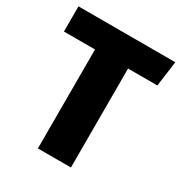

<svg xmlns="http://www.w3.org/2000/svg" viewBox="-164 -813 878 931"><g transform="rotate(30 274.5 -347.5)"><path d="M549 -695H7V-554H181V0H366V-554H530Z"/></g></svg>

Font: Fira Sans ExtraBold
Style: Regular
Weight: 800
Designer: bBox Type GmbH & Carrois Corporate GbR & Edenspiekermann AG
Foundry: bBox Type GmbH & Carrois Corporate GbR & Edenspiekermann AG
Version: Version 4.300;PS 004.300;hotconv 1.0.88;makeotf.lib2.5.64775